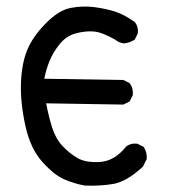

<svg xmlns="http://www.w3.org/2000/svg" viewBox="-20 -577 540 595"><path d="M242.2 -2Q210.9 -7.8 179.7 -21Q148.4 -34.2 111.3 -75.2Q74.2 -116.2 58.6 -187.5Q43 -258.8 44.9 -318.4Q46.9 -377.9 63.5 -419.9Q80.1 -461.9 121.1 -503.9Q162.1 -545.9 200.2 -552.7Q238.3 -559.6 273.9 -554.7Q309.6 -549.8 336.9 -541Q364.3 -532.2 397.5 -508.8Q409.2 -495.1 407.2 -473.6L397.5 -454.1Q381.8 -444.3 364.3 -442.4Q348.6 -444.3 336.9 -454.1Q295.9 -477.5 270 -479.5Q244.1 -481.4 214.8 -473.6Q185.5 -465.8 165 -440.4Q144.5 -415 133.8 -388.7Q123 -362.3 117.2 -333L362.3 -329.1L381.8 -319.3Q393.6 -303.7 391.6 -282.2L381.8 -262.7L362.3 -252.9L123 -256.8Q130.9 -215.8 141.6 -181.6Q152.3 -147.5 173.8 -124.5Q195.3 -101.6 220.7 -86.9Q246.1 -72.3 290.5 -75.2Q335 -78.1 370.1 -122.1Q383.8 -133.8 405.3 -131.8L424.8 -122.1Q436.5 -105.5 434.6 -84L422.9 -60.5Q372.1 -13.7 330.1 -6.8Q288.1 0 242.2 -2Z"/></svg>

Font: JasonHandwriting2
Style: Regular
Weight: 400
Version: Version 1.05.10